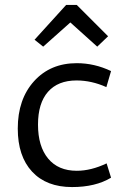

<svg xmlns="http://www.w3.org/2000/svg" viewBox="-20 -748 507 778"><path d="M155 -559 120 -587 248 -728H291L418 -601L374 -559L265 -657ZM272 10Q168 10 110 -52.5Q52 -115 52 -227Q52 -346 118 -419Q184 -492 291 -492Q363 -492 430 -460L411 -395Q351 -422 290 -422Q215 -422 174.5 -376Q134 -330 134 -243Q134 -155 175 -105.5Q216 -56 291 -56Q349 -56 412 -86L430 -28Q367 10 272 10Z"/></svg>

Font: Cantarell
Style: Regular
Weight: 400
Designer: Dave Crossland, Nikolaus Waxweiler, Florian Fecher, Jacques Le Bailly, Eben Sorkin, Alexei Vanyashin, Alexios Zavras, Em
Version: Version 0.303